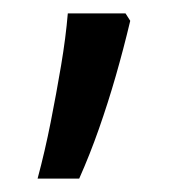

<svg xmlns="http://www.w3.org/2000/svg" viewBox="-20 -134 266 286"><path d="M167 -114 174 -103Q164 -61 152.5 -21Q141 19 127.5 57.5Q114 96 98 132H36Q47 91 55.5 48Q64 5 71 -36.5Q78 -78 81 -114Z"/></svg>

Font: Noto Sans Arabic ExtraCondensed
Style: Regular
Weight: 400
Width: 2
Designer: Monotype Design Team, Nadine Chahine, Nizar Qandah and Khaled Hosny
Foundry: Monotype Imaging Inc.
Version: Version 2.012